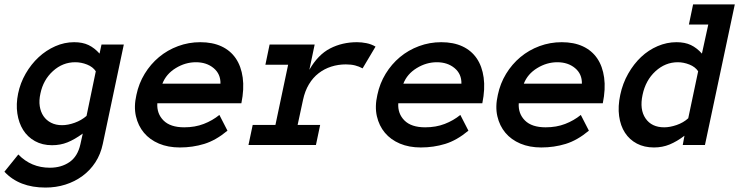

<svg xmlns="http://www.w3.org/2000/svg" viewBox="-82 -657 3377 870"><path d="M383.8 -4.9Q374 42 350.1 78.6Q326.2 115.2 291.5 140.6Q256.8 166 214.4 179.4Q171.9 192.9 124 192.9Q4.9 192.9 -62 121.1L1 43Q59.1 103 144 103Q195.8 103 232.9 77.4Q270 51.8 282.2 -2.9L293 -51.8Q255.9 -24.9 223.9 -12Q191.9 1 153.8 1Q109.9 1 76.4 -17.6Q43 -36.1 22.9 -68.1Q2.9 -100.1 -3.4 -142.6Q-9.8 -185.1 0 -232.9Q9.8 -280.8 34.4 -323.5Q59.1 -366.2 93 -397.7Q127 -429.2 168.5 -447.5Q210 -465.8 253.9 -465.8Q292 -465.8 319.1 -452.9Q346.2 -439.9 369.1 -414.1L377.9 -455.1H479ZM352.1 -334Q338.9 -354 312.5 -364.5Q286.1 -375 258.8 -375Q202.1 -375 158 -335Q113.8 -294.9 101.1 -232.9Q94.2 -202.1 98.1 -176Q102.1 -149.9 115 -130.9Q127.9 -111.8 149.4 -100.8Q170.9 -89.8 199.2 -89.8Q226.1 -89.8 256.6 -100.8Q287.1 -111.8 310.1 -131.8Z M630.9 -189Q627.9 -142.1 658.9 -111.1Q689.9 -80.1 752.9 -80.1Q801.8 -80.1 841.3 -95.5Q880.9 -110.8 912.1 -136.2L948.7 -64.9Q896 -21 843.5 -4.9Q791 11.2 732.9 11.2Q679.7 11.2 638.2 -6.3Q596.7 -23.9 570.3 -55.4Q543.9 -86.9 533.9 -130.4Q523.9 -173.8 536.1 -227.1Q546.9 -278.8 573.5 -322.5Q600.1 -366.2 638.4 -398.2Q676.8 -430.2 724.9 -448Q772.9 -465.8 825.7 -465.8Q880.9 -465.8 921.4 -447Q961.9 -428.2 986.3 -392.6Q1010.7 -356.9 1017.8 -305.4Q1024.9 -253.9 1011.7 -189ZM917 -277.8Q918 -321.8 886 -348.4Q854 -375 805.7 -375Q757.8 -375 714.4 -348.4Q670.9 -321.8 653.8 -277.8Z M1561 -347.2Q1544.9 -356 1526.9 -360.6Q1508.8 -365.2 1484.9 -365.2Q1450.7 -365.2 1419.2 -355.2Q1387.7 -345.2 1361.8 -325.2Q1335.9 -305.2 1317.9 -275.1Q1299.8 -245.1 1291 -204.1L1266.6 -90.8H1368.7L1349.6 0H1043.9L1063 -90.8H1166L1223.6 -363.8H1120.6L1139.6 -455.1H1343.8L1319.8 -340.8Q1358.9 -409.2 1413.8 -437.5Q1468.8 -465.8 1535.6 -465.8Q1556.6 -465.8 1578.6 -461.4Q1600.6 -457 1619.6 -445.8Z M1722.7 -189Q1719.7 -142.1 1750.7 -111.1Q1781.7 -80.1 1844.7 -80.1Q1893.6 -80.1 1933.1 -95.5Q1972.7 -110.8 2003.9 -136.2L2040.5 -64.9Q1987.8 -21 1935.3 -4.9Q1882.8 11.2 1824.7 11.2Q1771.5 11.2 1730 -6.3Q1688.5 -23.9 1662.1 -55.4Q1635.7 -86.9 1625.7 -130.4Q1615.7 -173.8 1627.9 -227.1Q1638.7 -278.8 1665.3 -322.5Q1691.9 -366.2 1730.2 -398.2Q1768.6 -430.2 1816.7 -448Q1864.7 -465.8 1917.5 -465.8Q1972.7 -465.8 2013.2 -447Q2053.7 -428.2 2078.1 -392.6Q2102.5 -356.9 2109.6 -305.4Q2116.7 -253.9 2103.5 -189ZM2008.8 -277.8Q2009.8 -321.8 1977.8 -348.4Q1945.8 -375 1897.5 -375Q1849.6 -375 1806.2 -348.4Q1762.7 -321.8 1745.6 -277.8Z M2268.6 -189Q2265.6 -142.1 2296.6 -111.1Q2327.6 -80.1 2390.6 -80.1Q2439.5 -80.1 2479 -95.5Q2518.6 -110.8 2549.8 -136.2L2586.4 -64.9Q2533.7 -21 2481.2 -4.9Q2428.7 11.2 2370.6 11.2Q2317.4 11.2 2275.9 -6.3Q2234.4 -23.9 2208 -55.4Q2181.6 -86.9 2171.6 -130.4Q2161.6 -173.8 2173.8 -227.1Q2184.6 -278.8 2211.2 -322.5Q2237.8 -366.2 2276.1 -398.2Q2314.5 -430.2 2362.5 -448Q2410.6 -465.8 2463.4 -465.8Q2518.6 -465.8 2559.1 -447Q2599.6 -428.2 2624 -392.6Q2648.4 -356.9 2655.5 -305.4Q2662.6 -253.9 2649.4 -189ZM2554.7 -277.8Q2555.7 -321.8 2523.7 -348.4Q2491.7 -375 2443.4 -375Q2395.5 -375 2352.1 -348.4Q2308.6 -321.8 2291.5 -277.8Z M3112.3 0H3011.7L3019.5 -42Q2985.4 -16.1 2952.4 -2.4Q2919.4 11.2 2881.3 11.2Q2837.4 11.2 2804 -6.3Q2770.5 -23.9 2750 -55.4Q2729.5 -86.9 2723.4 -130.9Q2717.3 -174.8 2728.5 -227.1Q2739.3 -278.8 2764.4 -323Q2789.6 -367.2 2823 -398.7Q2856.4 -430.2 2897.9 -448Q2939.5 -465.8 2983.4 -465.8Q3021.5 -465.8 3048.6 -452.9Q3075.7 -439.9 3098.6 -414.1L3127.4 -545.9H3039.6L3058.6 -637.2H3247.6ZM3081.5 -334Q3068.4 -354 3042 -364.5Q3015.6 -375 2989.3 -375Q2932.6 -375 2887.9 -334Q2843.3 -293 2829.6 -227.1Q2815.4 -161.1 2843 -120.6Q2870.6 -80.1 2927.7 -80.1Q2953.6 -80.1 2984.1 -90.6Q3014.6 -101.1 3036.6 -121.1Z"/></svg>

Font: Anonymous Pro
Style: Bold Italic
Weight: 700
Italic angle: -12°
Monospace: yes
Designer: Mark Simonson
Version: Version 1.003